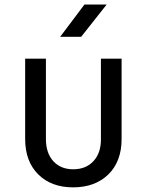

<svg xmlns="http://www.w3.org/2000/svg" viewBox="-20 -805 639 835"><path d="M241.7 -645 347.2 -785.2H443.8L333 -645ZM298.3 9.8Q203.1 9.8 146.5 -46.4Q89.4 -103 89.4 -200.2V-549.8H179.7V-200.2Q179.7 -140.1 211.4 -104.5Q243.7 -68.8 298.3 -68.8Q354 -68.8 386.7 -104.5Q419.4 -140.1 418.9 -200.2V-549.8H508.8V-200.2Q508.8 -103 451.2 -46.4Q393.1 9.8 298.3 9.8Z"/></svg>

Font: UDEV Gothic 35
Style: Regular
Weight: 400
Version: v2.1.0; ttfautohint (v1.8.4.7-5d5b-dirty) -l 6 -r 45 -G 200 